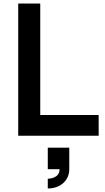

<svg xmlns="http://www.w3.org/2000/svg" viewBox="-20 -770 595 1089"><path d="M208.3 -750V-117.7H539.6V0H83.3V-750ZM372.9 189.6V67.7H251V189.6H317.7C318.8 237.5 266.7 243.8 251 243.8V299C320.8 299 372.9 255.2 372.9 189.6Z"/></svg>

Font: Manrope3 Bold
Style: Regular
Weight: 700
Designer: Mikhail Sharanda
Foundry: Mikhail Sharanda
Version: Version 3.000;PS 003.000;hotconv 1.0.88;makeotf.lib2.5.64775